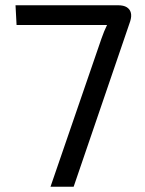

<svg xmlns="http://www.w3.org/2000/svg" viewBox="-20 -710 552 730"><path d="M429 -690Q450 -690 462 -682.5Q474 -675 477.5 -661.5Q481 -648 475 -629L260 0H172L366 -564Q371 -578 376 -590.5Q381 -603 387 -615H43L39 -690Z"/></svg>

Font: Exo 2
Style: Regular
Weight: 400
Designer: Natanael Gama
Foundry: Natanael Gama
Version: Version 2.010